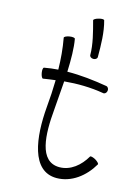

<svg xmlns="http://www.w3.org/2000/svg" viewBox="-136 -986 780 1077"><g transform="rotate(15 254.0 -448.0)"><path d="M272 -892C289 -829 307 -761 307 -700C307 -690 317 -683 329 -683C341 -683 351 -690 351 -700C351 -770 350 -844 332 -908C331 -913 316 -914 300 -909C283 -905 271 -897 272 -892ZM85 -503C109 -507 132 -510 156 -513C155 -460 152 -407 147 -354C132 -177 155 16 302 16C389 16 463 -42 507 -118C510 -122 500 -133 485 -142C470 -150 456 -154 453 -149C420 -92 367 -47 302 -47C182 -47 178 -206 191 -350C195 -403 200 -461 204 -519C280 -526 356 -525 432 -512C441 -510 451 -518 453 -530C455 -542 449 -553 439 -555C362 -568 284 -577 207 -576C210 -648 209 -715 200 -765C199 -771 184 -773 167 -770C150 -767 137 -760 138 -755C149 -695 154 -635 155 -574C128 -572 101 -569 75 -564C69 -563 67 -549 70 -532C73 -515 80 -502 85 -503Z"/></g></svg>

Font: Nupuram ExtraLight
Style: Regular
Weight: 200
Designer: Santhosh Thottingal (santhosh.thottingal@gmail.com)
Foundry: SMC
Version: Version 1.000